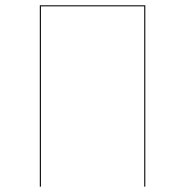

<svg xmlns="http://www.w3.org/2000/svg" viewBox="-20 -700 694 720"><path d="M524.9 -680.1H129.3V0H133.4V-676.2H520.9V0H524.9Z"/></svg>

Font: Fira Sans Four
Style: Regular
Weight: 100
Designer: Carrois Corporate & Edenspiekermann AG
Foundry: Carrois Corporate GbR & Edenspiekermann AG
Version: Version 4.203;PS 004.203;hotconv 1.0.88;makeotf.lib2.5.64775